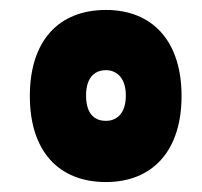

<svg xmlns="http://www.w3.org/2000/svg" viewBox="-20 -719 406 386"><path d="M40 -526C40 -415 98 -353 193 -353C286 -353 345 -415 345 -526C345 -637 286 -699 193 -699C98 -699 40 -637 40 -526ZM153 -527C153 -567 174 -578 193 -578C210 -578 233 -567 233 -527C233 -486 210 -476 193 -476C174 -476 153 -486 153 -527Z"/></svg>

Font: Lilita 2
Style: Regular
Weight: 400
Designer: Juan Montoreano
Foundry: Juan Montoreano
Version: Version 2.001